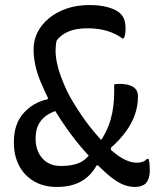

<svg xmlns="http://www.w3.org/2000/svg" viewBox="-20 -730 640 760"><path d="M246 -368Q257 -346 271 -323Q285 -300 300.5 -277Q316 -254 333.5 -231.5Q351 -209 369.5 -188Q388 -167 407 -148Q440 -116 468.5 -101Q497 -86 520 -86Q535 -86 544.5 -89.5Q554 -93 562 -101H568Q571 -92 572 -80.5Q573 -69 573 -56Q573 -37 568 -23.5Q563 -10 555 -2Q548 3 538 6.5Q528 10 514 10Q493 10 471 2Q449 -6 423 -26Q397 -46 362 -81Q342 -102 321 -125Q300 -148 280 -173.5Q260 -199 241 -226Q222 -253 205 -280.5Q188 -308 173 -336Q155 -372 141 -405.5Q127 -439 120 -471Q113 -503 113 -532V-536Q113 -571 128.5 -602Q144 -633 173.5 -657.5Q203 -682 243.5 -696Q284 -710 334 -710Q377 -710 408.5 -701Q440 -692 456 -677Q468 -665 472.5 -650.5Q477 -636 477 -617Q477 -606 475.5 -596Q474 -586 470 -578H464Q439 -597 404.5 -607.5Q370 -618 325 -618Q280 -618 249.5 -604.5Q219 -591 204 -569Q202 -561 201 -549.5Q200 -538 200 -530Q200 -507 205.5 -480.5Q211 -454 221.5 -426Q232 -398 246 -368ZM205 10Q153 10 114.5 -12.5Q76 -35 55.5 -74.5Q35 -114 35 -164V-168Q35 -240 73.5 -282.5Q112 -325 168 -337L179 -362L221 -296Q194 -291 171 -277.5Q148 -264 134.5 -241Q121 -218 121 -183V-180Q121 -134 147.5 -103.5Q174 -73 221 -73Q265 -73 293 -85Q321 -97 345 -130L397 -75H362Q341 -35 302 -12.5Q263 10 205 10ZM432 -396Q436 -397 441.5 -397.5Q447 -398 453 -398Q488 -398 507 -386Q526 -374 526 -350V-346Q526 -310 513.5 -275Q501 -240 477 -207.5Q453 -175 419 -145V-107L369 -159Q404 -207 418 -257Q432 -307 432 -366Q432 -375 432 -381.5Q432 -388 432 -396Z"/></svg>

Font: Recursive Casual
Style: Regular
Weight: 400
Version: Version 1.047